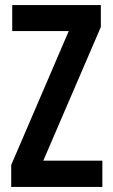

<svg xmlns="http://www.w3.org/2000/svg" viewBox="-20 -734 443 754"><path d="M382 0H24V-86L250 -612H28V-714H376V-628L150 -103H382Z"/></svg>

Font: Noto Sans Thai Looped ExtraCondensed SemiBold
Style: Regular
Weight: 600
Width: 2
Designer: Sasikarn Vongin, Ben Mitchell
Foundry: The Fontpad Ltd
Version: Version 1.001; ttfautohint (v1.8.4.7-5d5b)